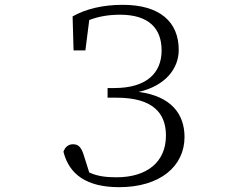

<svg xmlns="http://www.w3.org/2000/svg" viewBox="-20 -761 1040 796"><path d="M474 15C644 15 745 -72 745 -193C745 -287 691 -362 555 -380C665 -405 721 -476 721 -554C721 -670 643 -741 489 -741C406 -741 336 -724 281 -693L285 -552H334L350 -678C389 -693 431 -700 478 -700C596 -700 650 -644 650 -552C650 -457 586 -396 454 -396H426V-356H463C614 -356 668 -292 668 -199C668 -89 589 -26 463 -26C421 -26 384 -30 350 -46L330 -109C319 -147 308 -163 283 -163C264 -163 250 -152 243 -132C267 -37 340 15 474 15Z"/></svg>

Font: Kiri Minchoo Light
Style: Regular
Weight: 300
Designer: Ryoko NISHIZUKA 西塚涼子 (kana & ideographs); Frank Grießhammer (Latin, Greek & Cyrillic);
akenotsuki.com/eyeben/fonts/ (U+
Foundry: Adobe
akenotsuki.com/eyeben/fonts/
Version: Version 4.002;hotconv 1.0.119;makeotfexe 2.5.65604